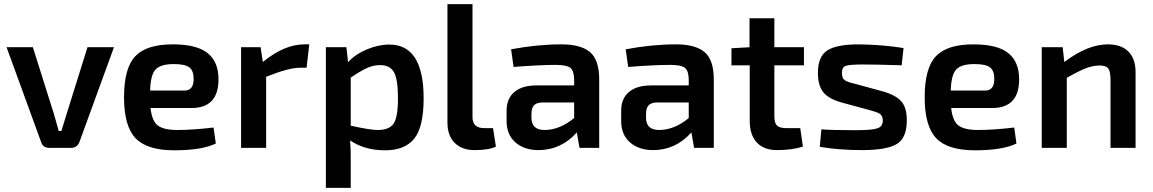

<svg xmlns="http://www.w3.org/2000/svg" viewBox="-20 -720 5615 935"><path d="M535 -490 367 -29Q356 0 326 0H220Q188 0 180 -29L12 -490H140L242 -167Q264 -90 266 -82H279L305 -167L406 -490Z M913 -194H713Q720 -130 749 -108.5Q778 -87 844 -87Q919 -87 1020 -99L1031 -21Q962 12 829 12Q696 12 640 -47Q584 -106 584 -246Q584 -389 639 -446.5Q694 -504 821 -504Q938 -504 991 -461.5Q1044 -419 1044 -334Q1044 -194 913 -194ZM711 -279H879Q923 -279 923 -336Q923 -376 902 -392Q881 -408 826 -408Q762 -408 737.5 -381.5Q713 -355 711 -279Z M1486 -504 1473 -390H1438Q1386 -390 1276 -346V0H1154V-490H1249L1260 -418Q1365 -504 1462 -504Z M1667 -490 1675 -417Q1709 -455 1765.5 -479Q1822 -503 1876 -503Q2043 -503 2043 -241Q2043 -102 1997.5 -45Q1952 12 1855 12Q1756 12 1685 -36Q1689 15 1688 66V195H1567V-490ZM1688 -342V-108Q1782 -87 1819 -87Q1875 -87 1896.5 -117.5Q1918 -148 1918 -242Q1918 -334 1898.5 -368.5Q1879 -403 1831 -403Q1798 -403 1766.5 -388.5Q1735 -374 1688 -342Z M2281 -700V-153Q2280 -124 2294.5 -110Q2309 -96 2339 -96H2381L2395 -6Q2361 11 2291 11Q2230 11 2194.5 -24Q2159 -59 2159 -123V-700Z M2481 -394 2469 -480Q2598 -504 2714 -504Q2809 -504 2853.5 -466Q2898 -428 2898 -333V0H2802L2789 -75Q2712 11 2602 11Q2533 11 2490 -26.5Q2447 -64 2447 -131V-181Q2447 -240 2485 -272Q2523 -304 2592 -304H2776V-334Q2775 -376 2757 -390Q2739 -404 2686 -404Q2609 -404 2481 -394ZM2568 -166V-147Q2568 -87 2632 -87Q2705 -87 2776 -145V-221H2620Q2591 -220 2579.5 -206Q2568 -192 2568 -166Z M3039 -394 3027 -480Q3156 -504 3272 -504Q3367 -504 3411.5 -466Q3456 -428 3456 -333V0H3360L3347 -75Q3270 11 3160 11Q3091 11 3048 -26.5Q3005 -64 3005 -131V-181Q3005 -240 3043 -272Q3081 -304 3150 -304H3334V-334Q3333 -376 3315 -390Q3297 -404 3244 -404Q3167 -404 3039 -394ZM3126 -166V-147Q3126 -87 3190 -87Q3263 -87 3334 -145V-221H3178Q3149 -220 3137.5 -206Q3126 -192 3126 -166Z M3751 -402V-153Q3751 -121 3764 -108.5Q3777 -96 3810 -96H3877L3890 -6Q3837 11 3764 11Q3700 11 3665.5 -26Q3631 -63 3631 -132V-402H3542V-485L3630 -490V-631H3751V-490H3895V-402Z M4207 -186 4078 -221Q4014 -239 3988.5 -272Q3963 -305 3963 -365Q3963 -444 4008 -474Q4053 -504 4163 -504Q4283 -502 4380 -486L4371 -402Q4247 -406 4184 -406Q4118 -406 4099 -399.5Q4080 -393 4080 -364Q4080 -357 4081.5 -351Q4083 -345 4084 -341Q4085 -337 4089.5 -333.5Q4094 -330 4096 -328Q4098 -326 4106 -323Q4114 -320 4117 -319Q4120 -318 4131 -315Q4142 -312 4147 -311L4279 -275Q4342 -257 4369 -226.5Q4396 -196 4396 -134Q4396 -48 4347 -18.5Q4298 11 4177 11Q4067 11 3972 -5L3980 -90Q4032 -86 4147 -86Q4226 -86 4252.5 -95Q4279 -104 4279 -133Q4279 -139 4278 -144Q4277 -149 4275 -153Q4273 -157 4271 -160Q4269 -163 4264 -166Q4259 -169 4256 -170.5Q4253 -172 4245.5 -174.5Q4238 -177 4234.5 -178Q4231 -179 4221 -182Q4211 -185 4207 -186Z M4812 -194H4612Q4619 -130 4648 -108.5Q4677 -87 4743 -87Q4818 -87 4919 -99L4930 -21Q4861 12 4728 12Q4595 12 4539 -47Q4483 -106 4483 -246Q4483 -389 4538 -446.5Q4593 -504 4720 -504Q4837 -504 4890 -461.5Q4943 -419 4943 -334Q4943 -194 4812 -194ZM4610 -279H4778Q4822 -279 4822 -336Q4822 -376 4801 -392Q4780 -408 4725 -408Q4661 -408 4636.5 -381.5Q4612 -355 4610 -279Z M5155 -490 5163 -418Q5277 -504 5375 -504Q5440 -504 5475 -469Q5510 -434 5510 -368V0H5388V-331Q5388 -372 5377 -386.5Q5366 -401 5336 -401Q5302 -401 5266.5 -387Q5231 -373 5175 -341V0H5053V-490Z"/></svg>

Font: Exo 2.0 Semi Bold
Style: Regular
Weight: 600
Designer: Natanael Gama
Version: Version 1.001;PS 001.001;hotconv 1.0.70;makeotf.lib2.5.58329